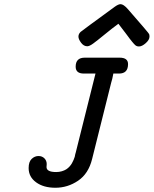

<svg xmlns="http://www.w3.org/2000/svg" viewBox="-20 -885 731 913"><path d="M116.2 -85.9Q116.2 -115.7 130.6 -129.4Q145 -143.1 163.1 -143.1Q180.2 -143.1 191.2 -132.1Q202.1 -121.1 202.1 -105Q202.1 -102.1 201.7 -98.1Q201.2 -94.2 201.2 -90.8Q201.2 -66.9 247.1 -66.9Q261.2 -66.9 273.7 -70.6Q286.1 -74.2 294.7 -79.6Q303.2 -85 310.5 -93Q317.9 -101.1 322 -108.6Q326.2 -116.2 330.1 -125Q334 -133.8 335.4 -139.4Q336.9 -145 337.9 -151.9L339.8 -158.2L434.1 -535.2H378.9Q339.8 -535.2 339.8 -567.9Q339.8 -610.8 382.8 -610.8H548.8Q588.9 -610.8 588.9 -580.1Q588.9 -535.2 545.9 -535.2H519Q514.2 -508.3 508.8 -492.2L418 -128.9Q400.9 -59.1 351.3 -25.6Q301.8 7.8 243.2 7.8Q187 7.8 151.6 -18.1Q116.2 -43.9 116.2 -85.9ZM353 -710.9Q353 -723.1 362.8 -732.9Q370.6 -739.7 525.9 -853Q543 -865.2 553.2 -865.2Q567.4 -865.2 587.9 -841.8Q684.1 -731.9 689 -723.1Q690.9 -718.3 690.9 -710.9Q690.9 -695.8 673.1 -679.9Q655.3 -664.1 641.1 -664.1Q637.2 -664.1 634.5 -664.6Q631.8 -665 628.9 -666.5Q626 -668 623.5 -669.9Q621.1 -671.9 616.5 -677Q611.8 -682.1 607.9 -687Q604 -691.9 596.9 -700.9Q589.8 -710 583.5 -719Q577.1 -728 565.7 -742.4Q554.2 -756.8 543 -772Q514.2 -751 477.5 -720.9Q440.9 -690.9 423.1 -678Q405.3 -665 395 -665Q377.9 -665 365.5 -681.9Q353 -698.7 353 -710.9Z"/></svg>

Font: CMU Typewriter Text
Style: BoldItalic
Weight: 700
Italic angle: -14.04°
Version: Version 0.7.0